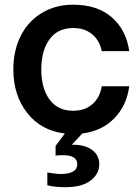

<svg xmlns="http://www.w3.org/2000/svg" viewBox="-20 -552 590 808"><path d="M254.9 235.8Q212.4 235.8 179.2 228V173.8Q214.8 180.2 234.9 180.2Q305.2 180.2 305.2 139.2Q305.2 101.1 245.1 101.1Q223.6 101.1 213.9 103V62L252.9 9.8Q153.3 -2 94.7 -76.4Q36.1 -150.9 36.1 -259.8Q36.1 -337.4 66.2 -398.9Q96.2 -460.4 154.1 -496.3Q211.9 -532.2 288.1 -532.2Q389.6 -532.2 450.4 -479.2Q511.2 -426.3 523.9 -336.9H408.2Q398.9 -382.3 367.4 -408.2Q335.9 -434.1 288.1 -434.1Q223.1 -434.1 188.5 -386.7Q153.8 -339.4 153.8 -259.8Q153.8 -180.2 188.5 -133.1Q223.1 -85.9 288.1 -85.9Q336.9 -85.9 368.4 -113.3Q399.9 -140.6 408.2 -189H523.9Q513.2 -107.4 460.9 -54Q408.7 -0.5 326.2 9.8L282.2 57.1H288.1Q337.9 57.1 367.9 79.3Q397.9 101.6 397.9 139.2Q397.9 179.7 361.3 207.8Q324.7 235.8 254.9 235.8Z"/></svg>

Font: Aspekta 550
Style: Regular
Weight: 550
Designer: Ivo Dolenc
Version: Version 2.000